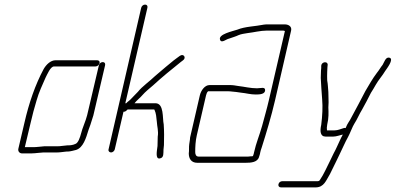

<svg xmlns="http://www.w3.org/2000/svg" viewBox="-20 -689 1721 835"><path d="M402 -427H222C200 -427 181 -408 170 -389C134 -322 106 -242 86 -154L60 -43C57 -32 64 -23 74 -22H119C126 -22 136 -23 145 -24L169 -26H226C231 -26 237 -26 244 -27L261 -29C267 -30 272 -30 276 -30C285 -30 303 -35 311 -37C342 -47 354 -88 365 -124L373 -146C379 -164 380 -167 386 -187L437 -405C439 -413 435 -419 427 -419C419 -419 412 -413 410 -405L359 -188C354 -169 352 -166 346 -149L338 -127C332 -109 327 -81 315 -68C309 -61 291 -57 281 -57C276 -57 271 -57 265 -56L246 -54C241 -53 237 -53 232 -53H174C160 -52 140 -49 125 -49H88L113 -154C120 -186 130 -222 139 -252C149 -288 165 -321 178 -351C185 -364 199 -400 215 -400H395C403 -400 411 -406 413 -414C415 -422 410 -427 402 -427Z M594 -655 452 -39C450 -32 456 -26 463 -26C470 -26 477 -32 479 -39L517 -203C525 -202 530 -208 535 -213H650C651 -213 651 -212 652 -211C659 -196 660 -179 662 -160C663 -139 670 -119 666 -95C665 -81 666 -68 665 -54C663 -35 654 4 675 0C694 -3 690 -23 691 -38L693 -58C694 -87 694 -121 692 -148C686 -175 694 -240 656 -240H565C573 -251 592 -266 600 -276C610 -288 633 -307 646 -318C685 -354 726 -387 767 -420L775 -426C792 -437 779 -458 762 -446C753 -439 745 -434 735 -426L701 -398C687 -387 668 -369 654 -358C635 -339 597 -312 580 -290C573 -282 557 -267 550 -259C544 -252 535 -247 529 -240H525L621 -655C623 -663 619 -669 611 -669C603 -669 596 -663 594 -655Z M849 -274 809 -101C807 -94 806 -88 806 -82L803 -62C801 -50 803 -33 801 -22C801 0 811 19 838 19H1048C1072 19 1101 17 1107 -8C1110 -15 1111 -22 1112 -27C1113 -32 1115 -39 1118 -47C1138 -110 1160 -183 1176 -252L1246 -556C1250 -573 1236 -583 1218 -583H1148C1141 -583 1134 -583 1128 -582C1089 -574 1046 -574 1012 -560C991 -553 928 -540 937 -516C943 -499 964 -519 976 -521C989 -526 1005 -530 1017 -536C1028 -541 1044 -543 1056 -545C1083 -548 1113 -556 1141 -556H1211C1214 -556 1217 -555 1219 -554L1149 -252C1141 -217 1129 -176 1120 -142C1108 -99 1094 -68 1085 -27C1084 -22 1083 -17 1080 -10C1075 -9 1071 -9 1068 -9C1064 -8 1059 -8 1054 -8H844C832 -8 829 -18 829 -28C829 -50 830 -75 836 -101L876 -274C878 -281 880 -288 885 -292H970C976 -292 982 -292 987 -291L1007 -289C1014 -288 1020 -287 1028 -286C1050 -284 1069 -278 1092 -278C1109 -278 1132 -279 1133 -296C1134 -313 1114 -305 1098 -305C1069 -305 1043 -312 1016 -315L997 -318C990 -319 984 -319 977 -319H891C871 -319 854 -296 849 -274Z M1396 -95H1429C1443 -95 1457 -101 1471 -104C1470 -103 1470 -103 1470 -102C1465 -93 1461 -85 1457 -76L1445 -50C1441 -41 1436 -31 1431 -22L1417 7C1401 38 1389 68 1371 94C1368 99 1364 99 1358 99H1208C1200 99 1193 104 1191 112C1189 120 1194 126 1202 126H1352C1390 126 1398 95 1415 68C1423 52 1433 31 1442 13L1456 -16C1469 -42 1480 -69 1494 -94C1501 -106 1514 -141 1521 -151C1533 -169 1543 -194 1555 -213C1569 -238 1580 -259 1593 -285C1600 -297 1608 -308 1614 -320C1625 -340 1644 -361 1655 -380C1661 -389 1695 -432 1674 -438C1657 -443 1651 -418 1644 -407C1635 -396 1629 -384 1619 -372C1600 -347 1585 -320 1569 -293C1549 -254 1529 -217 1508 -178C1500 -161 1492 -155 1483 -132C1480 -133 1478 -133 1475 -132C1462 -128 1449 -122 1435 -122H1402C1401 -130 1401 -136 1403 -147C1410 -176 1409 -199 1408 -222L1409 -244C1409 -260 1408 -272 1408 -289L1406 -315C1406 -323 1404 -331 1403 -339C1403 -350 1402 -365 1403 -377L1404 -397L1405 -407C1406 -424 1378 -421 1377 -403V-393C1375 -378 1376 -363 1375 -350C1376 -320 1379 -289 1381 -258C1384 -223 1382 -186 1377 -146C1371 -120 1372 -95 1396 -95Z"/></svg>

Font: Electronic
Style: LtIt
Weight: 300
Version: Version 1.011